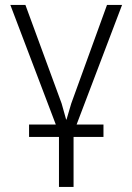

<svg xmlns="http://www.w3.org/2000/svg" viewBox="-20 -548 529 771"><path d="M395.5 2H275.4V202.6H216.8V2H96.7V-47.9H204.1L21.5 -528.3H82L227.5 -132.3L245.6 -67.9H247.1L266.1 -132.3L409.7 -528.3H470.2L287.6 -47.9H395.5Z"/></svg>

Font: Franko
Style: Light
Weight: 300
Designer: Google
Version: Version 1.200310; 2013